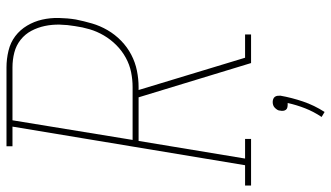

<svg xmlns="http://www.w3.org/2000/svg" viewBox="-266 -546 996 577"><g transform="rotate(-90 231.5 -257.0)"><path d="M-37 0V-18H24L140 -717H81V-735H318Q343 -735 368 -729Q393 -723 412 -708.5Q431 -694 443.5 -673Q456 -652 461.5 -628Q467 -604 466.5 -578Q466 -552 462 -527Q457 -502 450 -478Q443 -454 430 -431.5Q417 -409 398 -390.5Q379 -372 356 -360Q333 -348 308 -343Q283 -338 259 -338H250L347 -18H417V0H331L228 -338H97L44 -18H103V0ZM259 -356Q281 -356 303.5 -360.5Q326 -365 347 -376.5Q368 -388 385 -405Q402 -422 414 -442.5Q426 -463 432.5 -485Q439 -507 442 -529Q446 -552 446.5 -575Q447 -598 442.5 -619.5Q438 -641 428 -660Q418 -679 401 -692.5Q384 -706 362.5 -711.5Q341 -717 318 -717H159L100 -356ZM184 221 169 212Q185 188 195 162.5Q205 137 211 110Q210 110 208.5 110Q207 110 206 110Q202 110 197.5 109Q193 108 190.5 104.5Q188 101 187.5 96.5Q187 92 188 88Q188 83 190.5 79Q193 75 196.5 71.5Q200 68 204.5 66.5Q209 65 214 65Q218 65 222.5 66.5Q227 68 229.5 71.5Q232 75 232.5 79Q233 83 233 88Q227 122 215.5 156Q204 190 184 221Z"/></g></svg>

Font: Iosevka Slab Thin Oblique
Style: Regular
Weight: 100
Italic angle: -9°
Monospace: yes
Designer: Belleve Invis
Foundry: Belleve Invis
Version: Version 11.1.0; ttfautohint (v1.8.3)